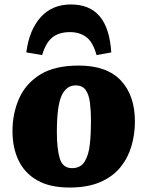

<svg xmlns="http://www.w3.org/2000/svg" viewBox="-20 -825 661 861"><path d="M292 16Q204 16 147.5 -16Q91 -48 63.5 -105Q36 -162 36 -237Q36 -316 65.5 -383Q95 -450 160 -490.5Q225 -531 333 -531Q459 -531 522 -464Q585 -397 585 -280Q585 -223 569.5 -170Q554 -117 520 -75Q486 -33 429.5 -8.5Q373 16 292 16ZM303 -71Q342 -71 360 -101Q378 -131 383 -179Q388 -227 388 -281Q388 -327 383.5 -363.5Q379 -400 364.5 -421Q350 -442 319 -442Q277 -442 256 -395.5Q235 -349 235 -233Q235 -158 248 -114.5Q261 -71 303 -71ZM298 -805Q382 -805 427 -752Q472 -699 479 -590L413 -578Q396 -638 366 -659.5Q336 -681 294 -681Q244 -681 214.5 -657Q185 -633 169 -578L98 -590Q111 -691 162.5 -748Q214 -805 298 -805Z"/></svg>

Font: Literata 12pt ExtraBold
Style: Italic
Weight: 800
Italic angle: -2°
Designer: Latin by Veronika Burian and Jose Scaglione. Greek by Irene Vlachou. Cyrillic by Vera Evstafieva
Foundry: TypeTogether
Version: Version 3.002